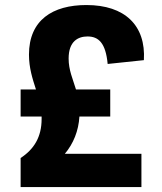

<svg xmlns="http://www.w3.org/2000/svg" viewBox="-20 -762 660 782"><path d="M429 -287.5V-397.5H289.5C276.5 -440.5 259.5 -476.5 259.5 -523.5C259.5 -594 298 -613.5 336.5 -613.5C381 -613.5 410.5 -587.5 418.5 -501.5L566 -517C574.5 -658.5 488.5 -741.5 332 -741.5C194.5 -741.5 98 -680.5 98 -539.5C98 -485 112.5 -441 126.5 -397.5H64V-287.5H149.5V-277.5C149.5 -204 118.5 -154 64 -118.5V0H556V-135.5H244C279 -177 300 -229 303.5 -287.5Z"/></svg>

Font: Monaspace Argon ExtraBold
Style: Bold
Weight: 800
Designer: Riley Cran & the Lettermatic Team
Foundry: Lettermatic
Version: Version 1.000 (Monaspace Argon)